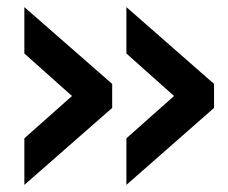

<svg xmlns="http://www.w3.org/2000/svg" viewBox="-20 -520 640 540"><path d="M335.5 0V-131L469.5 -250L335.5 -369.5V-500L582 -284V-216.5ZM48.5 0V-131L182.5 -250L48.5 -369.5V-500L295.5 -284V-216.5Z"/></svg>

Font: Mohave Light SemiBold
Style: Regular
Weight: 600
Version: Version 2.003